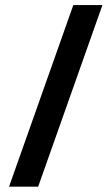

<svg xmlns="http://www.w3.org/2000/svg" viewBox="-20 -708 431 742"><path d="M15 13.3 263.3 -688.3H375.8L127.5 13.3Z"/></svg>

Font: Funnel Display SemiBold
Style: Regular
Weight: 600
Designer: NORD ID, Kristian Moeller
Foundry: Dicotype
Version: Version 1.000